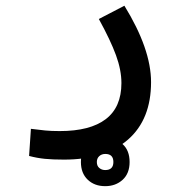

<svg xmlns="http://www.w3.org/2000/svg" viewBox="-20 -322 626 664"><path d="M201.2 230Q162.1 230 135 227.3Q107.9 224.6 80.6 217.3L86.9 123.5Q114.7 127 136 129.2Q157.2 131.3 186.5 131.3Q291.5 131.3 345.7 90.1Q399.9 48.8 399.9 -34.7Q399.9 -79.6 381.1 -131.1Q362.3 -182.6 321.8 -256.3L410.2 -302.2Q502.4 -152.3 502.4 -38.1Q502.4 90.8 423.1 160.4Q343.8 230 201.2 230ZM343.8 321.8Q306.6 321.8 283.2 299.3Q259.8 276.9 259.8 238.3Q259.8 200.2 283.9 177.5Q308.1 154.8 343.8 154.8Q379.9 154.8 404.1 176.5Q428.2 198.2 428.2 238.3Q428.2 277.8 404.1 299.8Q379.9 321.8 343.8 321.8ZM343.8 266.1Q372.1 266.1 372.1 238.3Q372.1 210.4 344.2 210.4Q331.5 210.4 323.2 218Q314.9 225.6 314.9 238.3Q314.9 252 323.5 259Q332 266.1 343.8 266.1Z"/></svg>

Font: Cascadia Code NF
Style: Regular
Weight: 400
Monospace: yes
Designer: Aaron Bell
Foundry: Saja Typeworks
Version: Version 2404.023; ttfautohint (v1.8.4)